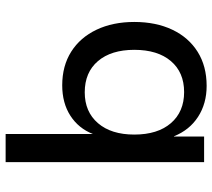

<svg xmlns="http://www.w3.org/2000/svg" viewBox="-56 -689 754 682"><g transform="rotate(-90 321.0 -348.0)"><path d="M357 9Q294 9 247 -21.5Q200 -52 178 -107H177V0H86V-705H186V-395Q206 -446 251 -475Q296 -504 359 -504Q428 -504 478.5 -472Q529 -440 556.5 -382Q584 -324 584 -248Q584 -171 556.5 -113Q529 -55 478 -23Q427 9 357 9ZM335 -71Q405 -71 445 -118Q485 -165 485 -248Q485 -330 445 -377Q405 -424 334 -424Q265 -424 224.5 -377Q184 -330 184 -248Q184 -165 224.5 -118Q265 -71 335 -71Z"/></g></svg>

Font: Nunito Sans 12pt ExtraLight 8pt Medium
Style: Regular
Weight: 500
Version: Version 3.101;gftools[0.9.27]